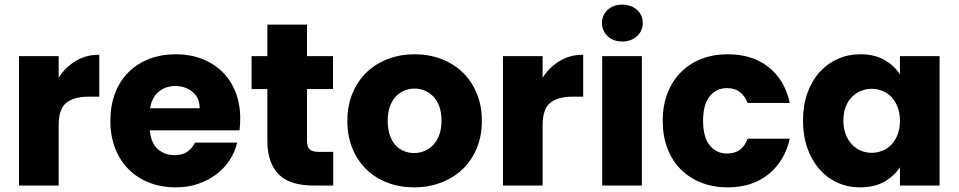

<svg xmlns="http://www.w3.org/2000/svg" viewBox="-20 -800 4134 828"><path d="M233 0H62V-558H233V-465Q262 -510 306.5 -537Q351 -564 408 -564V-383H361Q300 -383 266.5 -357Q233 -331 233 -259Z M736 -429Q694 -429 664.5 -404.5Q635 -380 627 -333H841Q841 -379 810 -404Q779 -429 736 -429ZM1003 -185Q993 -144 970 -109Q947 -74 912.5 -48Q878 -22 834 -7Q790 8 738 8Q676 8 624.5 -12Q573 -32 535.5 -69Q498 -106 477 -159.5Q456 -213 456 -279Q456 -345 476.5 -398.5Q497 -452 534.5 -489Q572 -526 624 -546Q676 -566 738 -566Q799 -566 850 -546.5Q901 -527 938 -491Q975 -455 995.5 -403.5Q1016 -352 1016 -288Q1016 -263 1013 -238H626Q631 -183 660.5 -157Q690 -131 732 -131Q768 -131 789 -146.5Q810 -162 821 -185Z M1133 -416H1065V-558H1133V-694H1304V-558H1416V-416H1304V-192Q1304 -167 1315.5 -156Q1327 -145 1356 -145H1417V0H1330Q1286 0 1250 -10Q1214 -20 1188 -42.5Q1162 -65 1147.5 -102.5Q1133 -140 1133 -194Z M2058 -279Q2058 -213 2035.5 -159.5Q2013 -106 1973.5 -69Q1934 -32 1880.5 -12Q1827 8 1766 8Q1704 8 1651.5 -12Q1599 -32 1560.5 -69Q1522 -106 1500 -159.5Q1478 -213 1478 -279Q1478 -345 1500.5 -398.5Q1523 -452 1562 -489Q1601 -526 1654 -546Q1707 -566 1768 -566Q1829 -566 1882 -546Q1935 -526 1974 -489Q2013 -452 2035.5 -398.5Q2058 -345 2058 -279ZM1652 -279Q1652 -244 1661 -217.5Q1670 -191 1685.5 -174Q1701 -157 1722 -148.5Q1743 -140 1766 -140Q1789 -140 1810 -148.5Q1831 -157 1847.5 -174Q1864 -191 1874 -217.5Q1884 -244 1884 -279Q1884 -315 1874.5 -341Q1865 -367 1848.5 -384Q1832 -401 1811 -409.5Q1790 -418 1768 -418Q1745 -418 1724 -409.5Q1703 -401 1687 -384Q1671 -367 1661.5 -341Q1652 -315 1652 -279Z M2320 0H2149V-558H2320V-465Q2349 -510 2393.5 -537Q2438 -564 2495 -564V-383H2448Q2387 -383 2353.5 -357Q2320 -331 2320 -259Z M2577 -558H2748V0H2577ZM2663 -621Q2625 -621 2600.5 -644Q2576 -667 2576 -701Q2576 -735 2600.5 -757.5Q2625 -780 2663 -780Q2702 -780 2727 -757.5Q2752 -735 2752 -701Q2752 -667 2727 -644Q2702 -621 2663 -621Z M2838 -279Q2838 -345 2858.5 -398Q2879 -451 2916.5 -488.5Q2954 -526 3005 -546Q3056 -566 3118 -566Q3224 -566 3294 -511Q3364 -456 3386 -356H3204Q3193 -385 3171.5 -402.5Q3150 -420 3115 -420Q3069 -420 3040.5 -384.5Q3012 -349 3012 -279Q3012 -209 3040.5 -173.5Q3069 -138 3115 -138Q3150 -138 3171.5 -154.5Q3193 -171 3204 -202H3386Q3364 -105 3294 -48.5Q3224 8 3118 8Q3056 8 3005 -12Q2954 -32 2916.5 -69Q2879 -106 2858.5 -159.5Q2838 -213 2838 -279Z M3443 -280Q3443 -346 3462 -399Q3481 -452 3514.5 -489Q3548 -526 3593 -546Q3638 -566 3689 -566Q3752 -566 3795 -541Q3838 -516 3861 -479V-558H4032V0H3861V-79Q3838 -42 3794.5 -17Q3751 8 3688 8Q3637 8 3592.5 -12Q3548 -32 3514.5 -69.5Q3481 -107 3462 -160.5Q3443 -214 3443 -280ZM3861 -279Q3861 -312 3851 -338Q3841 -364 3824.5 -381.5Q3808 -399 3785.5 -408Q3763 -417 3739 -417Q3715 -417 3693 -408Q3671 -399 3654 -382Q3637 -365 3627 -339Q3617 -313 3617 -280Q3617 -247 3627 -221Q3637 -195 3654 -177Q3671 -159 3693 -150Q3715 -141 3739 -141Q3763 -141 3785.5 -150Q3808 -159 3824.5 -176.5Q3841 -194 3851 -220Q3861 -246 3861 -279Z"/></svg>

Font: SVN-Poppins
Style: Bold
Weight: 700
Designer: Ninad Kale (Devanagari), Jonny Pinhorn (Latin)
Foundry: Indian Type Foundry
Version: Version 3.200;PS 1.000;hotconv 16.6.54;makeotf.lib2.5.65590